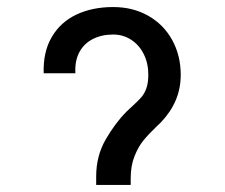

<svg xmlns="http://www.w3.org/2000/svg" viewBox="-20 -524 640 545"><path d="M339 -207 355 -222Q372 -237.5 381 -247.8Q390 -258 395.5 -273.5Q401 -289 401 -312Q401 -344.5 388 -370.5Q375 -396.5 352.2 -411.2Q329.5 -426 301 -426Q268.5 -426 243.5 -413.2Q218.5 -400.5 205.2 -375.8Q192 -351 194 -316H104Q102 -376.5 127 -419Q152 -461.5 197.2 -482.8Q242.5 -504 301 -504Q357.5 -504 401.2 -479Q445 -454 469 -410Q493 -366 493 -312Q493 -273 479 -239.8Q465 -206.5 437 -177L424 -164.5Q401.5 -143 387 -125.2Q372.5 -107.5 361.8 -80.5Q351 -53.5 351 -18V1H253V-23Q253 -81.5 280.2 -128.5Q307.5 -175.5 339 -207Z"/></svg>

Font: JuliaMono
Style: Bold
Weight: 700
Monospace: yes
Designer: cormullion
Foundry: corm
Version: Version 0.055; ttfautohint (v1.8.4)